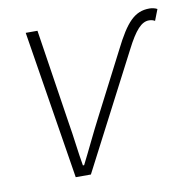

<svg xmlns="http://www.w3.org/2000/svg" viewBox="-62 -549 608 611"><g transform="rotate(-10 242.0 -244.0)"><path d="M135 0H184L376 -370C406 -429 427 -451 451 -451C459 -451 465 -449 470 -446L484 -482C477 -486 467 -488 459 -488C411 -488 383 -458 342 -376L238 -174C214 -128 190 -76 168 -33H164C156 -78 151 -128 143 -174L96 -480H58Z"/></g></svg>

Font: Source Sans Pro Light
Style: Italic
Weight: 300
Italic angle: -11°
Designer: Paul D. Hunt
Foundry: Adobe Systems Incorporated
Version: Version 3.006;hotconv 1.0.111;makeotfexe 2.5.65597